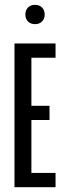

<svg xmlns="http://www.w3.org/2000/svg" viewBox="-20 -775 280 795"><path d="M40 0V-595H210V-536H110V-337H185V-278H110V-59H210V0ZM96 -686Q85 -697 85 -715Q85 -733 96 -744Q107 -755 125 -755Q143 -755 154 -744Q165 -733 165 -715Q165 -697 154 -686Q143 -675 125 -675Q107 -675 96 -686Z"/></svg>

Font: Exetegue
Style: Regular
Weight: 400
Designer: Fábio Duarte Martins
Foundry: Fábio Duarte Martins
Version: Version 0.001